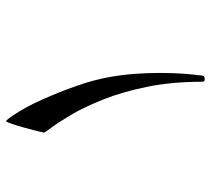

<svg xmlns="http://www.w3.org/2000/svg" viewBox="-50 -522 668 607"><g transform="rotate(-90 283.5 -218.0)"><path d="M356.9 -46.9Q356.9 -4.4 354.5 27.8Q352.1 60.1 348.1 89.8Q347.7 93.3 344.2 94.5Q340.8 95.7 337.9 95.7Q329.1 95.7 329.1 89.8Q329.1 -7.8 313 -86.7Q296.9 -165.5 272.9 -225.3Q249 -285.2 224.9 -325.9Q200.7 -366.7 184.6 -388.2Q168.5 -409.7 168.5 -412.1Q168.5 -415 173.1 -433.8Q177.7 -452.6 184.1 -475.3Q190.4 -498 196.3 -515.1Q202.1 -532.2 204.6 -532.2Q209 -532.2 234.6 -491.5Q260.3 -450.7 290.5 -376.5Q310.5 -327.6 325.2 -281.5Q339.8 -235.4 348.1 -179.9Q356.4 -124.5 356.9 -46.9Z"/></g></svg>

Font: Rohingya Solluk
Style: Regular
Weight: 400
Designer: SIL International
Foundry: SIL International
Version: Version 1.001